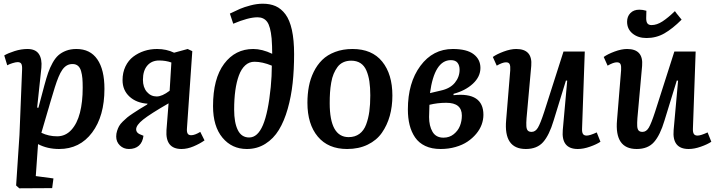

<svg xmlns="http://www.w3.org/2000/svg" viewBox="-20 -789 3858 1035"><path d="M99.1 -414.1Q100.1 -435.5 95 -444.8Q89.8 -454.1 75.2 -454.1Q64.9 -454.1 47.6 -448.7Q30.3 -443.4 19 -437L2.9 -490.2Q23.4 -502.4 58.8 -513.7Q94.2 -524.9 127.9 -524.9Q171.4 -524.9 189.5 -498Q207.5 -471.2 203.1 -423.8L180.2 -209L187 -208L219.2 -329.1Q230 -369.1 239.5 -396.5Q249 -423.8 263.4 -450Q277.8 -476.1 294.9 -491.2Q312 -506.3 336.4 -515.6Q360.8 -524.9 392.1 -524.9Q466.3 -524.9 504.6 -469.2Q543 -413.6 543 -310.1Q543 -163.1 476.6 -74.5Q410.2 14.2 298.8 14.2Q234.9 14.2 185.1 -12.2L172.9 160.2L268.1 172.9L261.2 225.1L84 226.1L66.9 210.9L85 -62ZM253.9 -246.6Q250.5 -234.9 248.5 -228.5Q246.6 -222.2 243.7 -211.4Q240.7 -200.7 237.8 -191.9L203.1 -73.2Q242.2 -54.2 288.1 -54.2Q333 -54.2 364.5 -88.6Q396 -123 410.9 -181.2Q425.8 -239.3 425.8 -315.9Q425.8 -346.2 424.1 -366.5Q422.4 -386.7 417 -405.8Q411.6 -424.8 400.1 -434.3Q388.7 -443.8 371.1 -443.8Q353.5 -443.8 340.1 -436Q326.7 -428.2 315.9 -412.8Q305.2 -397.5 295.4 -373.8Q285.6 -350.1 275.6 -318.4Q265.6 -286.6 253.9 -246.6Z M888.7 -231.9Q789.6 -174.8 751.7 -144.5Q713.9 -114.3 713.9 -91.8Q713.9 -74.7 732.4 -65.9L753.4 -57.1Q749 -22 728.8 -3.9Q708.5 14.2 674.8 14.2Q646 14.2 626.2 -5.1Q606.4 -24.4 606.4 -53.2Q606.4 -68.8 611.1 -83.3Q615.7 -97.7 621.8 -108.9Q627.9 -120.1 641.8 -133.8Q655.8 -147.5 665.8 -155.8Q675.8 -164.1 697.8 -178.7Q719.7 -193.4 732.2 -200.9Q744.6 -208.5 772.5 -225.1L775.9 -230Q715.3 -233.9 678 -268.3Q640.6 -302.7 640.6 -356.9Q640.6 -397.9 656.2 -430.7Q671.9 -463.4 698.2 -483.4Q724.6 -503.4 757.3 -514.2Q790 -524.9 826.7 -524.9Q877.4 -524.9 918.5 -504.9L991.7 -524.9L1016.6 -513.2L987.8 -97.2Q986.3 -78.1 991.5 -69.1Q996.6 -60.1 1010.7 -60.1Q1030.3 -60.1 1059.6 -78.1L1082.5 -32.2Q1057.1 -14.2 1023.4 0Q989.7 14.2 958.5 14.2Q870.6 14.2 877.4 -87.9ZM903.8 -452.1Q873.5 -462.9 837.9 -462.9Q797.4 -462.9 773.9 -435.3Q750.5 -407.7 750.5 -358.9Q750.5 -318.4 771.7 -293.7Q793 -269 824.7 -269Q854 -269 894.5 -299.8Z M1219.2 -715.8Q1251 -731.4 1273.7 -741.2Q1296.4 -751 1330.8 -760Q1365.2 -769 1396.5 -769Q1436 -769 1465.8 -755.9Q1495.6 -742.7 1518.6 -712.2Q1541.5 -681.6 1553.5 -627.7Q1565.4 -573.7 1565.4 -497.1Q1565.4 -414.1 1557.6 -341.6Q1549.8 -269 1531 -202.6Q1512.2 -136.2 1483.4 -88.9Q1454.6 -41.5 1410.4 -13.7Q1366.2 14.2 1310.5 14.2Q1230 14.2 1179.2 -46.9Q1128.4 -107.9 1128.4 -216.8Q1128.4 -365.2 1188.2 -445.1Q1248 -524.9 1345.2 -524.9Q1393.1 -524.9 1447.3 -499Q1447.3 -541 1444.3 -581.1Q1438 -647.5 1419.9 -671.6Q1401.9 -695.8 1368.2 -695.8Q1319.3 -695.8 1237.3 -661.1ZM1323.2 -47.9Q1369.1 -47.9 1397.5 -115Q1425.8 -182.1 1439.5 -319.8Q1445.3 -379.9 1445.3 -435.1Q1394.5 -456.1 1351.6 -456.1Q1323.2 -456.1 1302 -436.8Q1280.8 -417.5 1267.8 -382.3Q1254.9 -347.2 1248.5 -301Q1242.2 -254.9 1242.2 -198.2Q1242.2 -127.9 1262 -87.9Q1281.7 -47.9 1323.2 -47.9Z M1637.2 -234.9Q1637.2 -281.2 1645 -322.8Q1652.8 -364.3 1671.1 -401.6Q1689.5 -439 1717 -466.1Q1744.6 -493.2 1786.4 -509Q1828.1 -524.9 1880.4 -524.9Q1985.4 -524.9 2040.3 -457Q2095.2 -389.2 2095.2 -273.9Q2095.2 -214.8 2081.1 -164.3Q2066.9 -113.8 2038.6 -73.2Q2010.3 -32.7 1962.2 -9.3Q1914.1 14.2 1851.1 14.2Q1749 14.2 1693.1 -52.7Q1637.2 -119.6 1637.2 -234.9ZM1859.4 -49.8Q1893.6 -49.8 1917.5 -67.4Q1941.4 -85 1953.6 -117.7Q1965.8 -150.4 1970.9 -188Q1976.1 -225.6 1976.1 -274.9Q1976.1 -317.9 1971.2 -350.3Q1966.3 -382.8 1955.1 -408.9Q1943.8 -435.1 1923.3 -448.5Q1902.8 -461.9 1873 -461.9Q1849.1 -461.9 1830.3 -453.1Q1811.5 -444.3 1799.3 -427.7Q1787.1 -411.1 1778.6 -390.9Q1770 -370.6 1765.4 -343.3Q1760.7 -315.9 1759 -290Q1757.3 -264.2 1757.3 -232.9Q1757.3 -49.8 1859.4 -49.8Z M2420.9 -524.9Q2313.5 -524.9 2246.1 -433.8Q2178.7 -342.8 2178.7 -199.2Q2178.7 -152.8 2188 -115.5Q2197.3 -78.1 2217.5 -48.3Q2237.8 -18.6 2272.5 -2.2Q2307.1 14.2 2355 14.2Q2397.9 14.2 2435.5 3.4Q2473.1 -7.3 2500.2 -25.6Q2527.3 -43.9 2547.1 -67.6Q2566.9 -91.3 2576.4 -117.4Q2585.9 -143.6 2585.9 -169.9Q2585.9 -293 2424.8 -275.9V-283.2Q2488.8 -300.3 2529.3 -337.9Q2569.8 -375.5 2569.8 -422.9Q2569.8 -468.8 2533.2 -496.8Q2496.6 -524.9 2420.9 -524.9ZM2457.5 -413.1Q2457.5 -374 2431.9 -342.8Q2406.2 -311.5 2356 -300.8L2297.9 -287.1Q2321.8 -464.8 2410.6 -464.8Q2435.1 -464.8 2446.3 -450.7Q2457.5 -436.5 2457.5 -413.1ZM2294.9 -224.1Q2338.9 -234.9 2385.7 -234.9Q2469.7 -234.9 2469.7 -166Q2469.7 -136.7 2459.5 -110.6Q2449.2 -84.5 2426 -65.7Q2402.8 -46.9 2370.6 -46.9Q2330.1 -46.9 2311.5 -78.6Q2293 -110.4 2293 -158.2Q2293 -174.3 2294.9 -224.1Z M2636.7 -481.9Q2657.7 -497.1 2695.1 -511Q2732.4 -524.9 2762.7 -524.9Q2851.6 -524.9 2843.8 -434.1L2818.4 -151.9Q2816.4 -125.5 2817.4 -109.1Q2818.4 -92.8 2825 -85.4Q2831.5 -78.1 2845.7 -78.1Q2866.2 -78.1 2879.6 -100.6Q2893.1 -123 2913.6 -186L3017.6 -511.2H3132.3L3117.7 -96.2Q3116.7 -76.7 3122.3 -67.4Q3127.9 -58.1 3142.6 -58.1Q3159.7 -58.1 3196.8 -75.2L3216.8 -24.9Q3195.8 -10.7 3160.4 1.7Q3125 14.2 3094.7 14.2Q3004.9 14.2 3013.7 -87.9L3037.6 -354L3030.8 -355L2964.4 -139.2Q2940.9 -60.5 2908 -23.2Q2875 14.2 2814.5 14.2Q2694.3 14.2 2708.5 -142.1L2730.5 -410.2Q2731.9 -432.1 2727.5 -442.6Q2723.1 -453.1 2707.5 -453.1Q2689 -453.1 2657.7 -435.1Z M3654.3 -683.1Q3618.2 -727.1 3618.2 -729Q3582 -693.8 3551.5 -673.8Q3521 -653.8 3492.2 -653.8Q3477.1 -653.8 3470.2 -662.6Q3463.4 -671.4 3463.4 -690.9L3464.4 -731Q3444.8 -736.8 3426.3 -736.8Q3396 -736.8 3378.2 -718.5Q3360.4 -700.2 3360.4 -671.9Q3360.4 -632.3 3389.9 -608.2Q3419.4 -584 3465.3 -584Q3517.6 -584 3561.5 -609.1Q3605.5 -634.3 3654.3 -683.1ZM3234.4 -481.9Q3255.4 -497.1 3292.7 -511Q3330.1 -524.9 3360.4 -524.9Q3449.2 -524.9 3441.4 -434.1L3416 -151.9Q3414.1 -125.5 3415 -109.1Q3416 -92.8 3422.6 -85.4Q3429.2 -78.1 3443.4 -78.1Q3463.9 -78.1 3477.3 -100.6Q3490.7 -123 3511.2 -186L3615.2 -511.2H3730L3715.3 -96.2Q3714.4 -76.7 3720 -67.4Q3725.6 -58.1 3740.2 -58.1Q3757.3 -58.1 3794.4 -75.2L3814.5 -24.9Q3793.5 -10.7 3758.1 1.7Q3722.7 14.2 3692.4 14.2Q3602.5 14.2 3611.3 -87.9L3635.3 -354L3628.4 -355L3562 -139.2Q3538.6 -60.5 3505.6 -23.2Q3472.7 14.2 3412.1 14.2Q3292 14.2 3306.2 -142.1L3328.1 -410.2Q3329.6 -432.1 3325.2 -442.6Q3320.8 -453.1 3305.2 -453.1Q3286.6 -453.1 3255.4 -435.1Z"/></svg>

Font: Literata Book SemiBold
Style: Italic
Weight: 600
Italic angle: -3°
Designer: Latin by Veronika Burian and Jose Scaglione. Greek by Irene Vlachou. Cyrillic by Vera Evstafieva
Foundry: TypeTogether
Version: Version 1.003;PS 001.003;hotconv 1.0.88;makeotf.lib2.5.64775